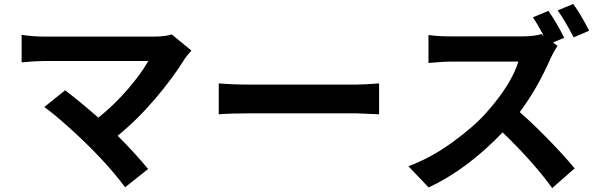

<svg xmlns="http://www.w3.org/2000/svg" viewBox="-20 -887 3040 976"><path d="M953 -630Q926 -599 919 -588Q860 -492 768.5 -384.5Q677 -277 578 -197Q665 -110 733 -28L616 65Q503 -87 314 -254Q249 -312 205 -343L311 -428Q380 -376 480 -289Q560 -353 628 -431.5Q696 -510 734 -577H205Q164 -577 90 -570V-710Q148 -701 205 -701H760Q820 -701 853 -712Z M1907 -306 1790 -311H1253Q1154 -311 1092 -306V-463Q1164 -457 1253 -457H1790Q1829 -457 1907 -463Z M2768 -832Q2814 -764 2848 -695L2791 -671L2814 -654Q2792 -620 2779 -591Q2713 -439 2622 -317Q2692 -256 2772.5 -173Q2853 -90 2901 -31L2787 69Q2689 -66 2535 -214Q2355 -26 2159 66L2056 -42Q2170 -84 2279.5 -163.5Q2389 -243 2452 -314Q2580 -458 2615 -574H2276Q2243 -574 2203.5 -570.5Q2164 -567 2158 -567V-709Q2205 -702 2276 -702H2629Q2698 -702 2732 -714L2744 -705Q2714 -762 2689 -799ZM2894 -867Q2934 -811 2975 -731L2896 -697Q2851 -784 2815 -834Z"/></svg>

Font: Swei Fan Sans CJK TC
Style: Bold
Weight: 700
Version: Version 2.130